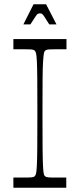

<svg xmlns="http://www.w3.org/2000/svg" viewBox="-20 -884 376 904"><path d="M43 0V-48Q57 -48 68.5 -48Q80 -48 89 -48Q118 -48 128.5 -49Q139 -50 143 -54Q147 -57 149.5 -66Q152 -75 153.5 -103Q155 -131 155.5 -189.5Q156 -248 156 -350Q156 -452 155.5 -510.5Q155 -569 153.5 -597Q152 -625 149.5 -634Q147 -643 143 -646Q139 -650 128.5 -651Q118 -652 89 -652Q80 -652 68.5 -652Q57 -652 43 -652V-700H293V-652Q280 -652 268 -652Q256 -652 247 -652Q218 -652 208 -651Q198 -650 193 -646Q189 -643 187 -634Q185 -625 183 -597Q181 -569 180.5 -510.5Q180 -452 180 -350Q180 -248 180.5 -189.5Q181 -131 182.5 -103Q184 -75 186 -66Q188 -57 192 -54Q197 -50 207 -49Q217 -48 246 -48Q255 -48 267 -48Q279 -48 292 -48V0ZM90 -769 138 -864H197L246 -769H212Q196 -795 188.5 -806Q181 -817 177.5 -819Q174 -821 168 -821Q163 -821 158.5 -819Q154 -817 147 -806Q140 -795 123 -769Z"/></svg>

Font: Ojuju Light
Style: Regular
Weight: 300
Designer: Chisaokwu Joboson, Mirko Velimirovic
Foundry: Udi Foundry
Version: Version 1.000